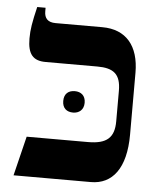

<svg xmlns="http://www.w3.org/2000/svg" viewBox="-49 -689 604 732"><g transform="rotate(5 253.0 -323.5)"><path d="M30 0H326C408 0 459 -64 459 -193V-430C459 -533 409 -592 318 -592H139C109 -592 96 -607 96 -633V-647H64C50 -588 45 -560 45 -525C45 -465 66 -441 114 -441H312C374 -441 402 -420 402 -356V-239C402 -177 374 -151 302 -151H67ZM194 -299C194 -271 211 -258 235 -258C258 -258 276 -272 276 -299C276 -327 258 -340 235 -340C211 -340 194 -327 194 -299Z"/></g></svg>

Font: Noto Serif Hebrew SemiCondensed
Style: Bold
Weight: 700
Width: 4
Designer: Monotype Design Team
Foundry: Monotype Imaging Inc.
Version: Version 2.004